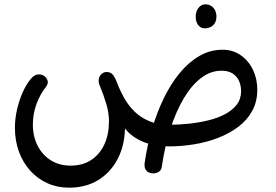

<svg xmlns="http://www.w3.org/2000/svg" viewBox="-20 -673 1278 888"><path d="M299 195Q245 195 199.5 174.5Q154 154 120 116.5Q86 79 67.5 28.5Q49 -22 49 -82Q49 -125 59.5 -169.5Q70 -214 87.5 -251.5Q105 -289 126 -312Q134 -321 142.5 -325Q151 -329 160 -329Q174 -329 185 -321Q196 -313 200 -300.5Q204 -288 194 -273Q167 -240 149.5 -194Q132 -148 132 -97Q132 -41 154.5 2Q177 45 216 69Q255 93 306 93Q363 93 402.5 66.5Q442 40 463 -6Q484 -52 484 -112Q484 -150 472 -191Q460 -232 441 -278Q434 -294 437 -308Q440 -322 450 -331Q460 -340 473 -340Q491 -340 501 -328.5Q511 -317 521 -291Q536 -252 556 -217Q576 -182 604.5 -155Q633 -128 672 -112Q711 -96 763 -96Q808 -96 854.5 -101Q901 -106 944 -116.5Q987 -127 1021 -145Q1055 -163 1075 -189Q1095 -215 1095 -251Q1095 -277 1085.5 -298.5Q1076 -320 1056 -333Q1036 -346 1004 -346Q955 -346 911 -313Q867 -280 831 -220Q795 -160 768.5 -78.5Q742 3 728 100Q726 114 714.5 121.5Q703 129 688 129Q677 129 667 124Q657 119 652 108Q647 97 649 81Q660 2 682.5 -74.5Q705 -151 737 -217.5Q769 -284 810.5 -334.5Q852 -385 902 -414Q952 -443 1009 -443Q1057 -443 1093.5 -417.5Q1130 -392 1150 -350Q1170 -308 1170 -258Q1170 -203 1146.5 -160Q1123 -117 1081.5 -86Q1040 -55 988 -35Q936 -15 877.5 -5.5Q819 4 762 4Q689 4 637.5 -19Q586 -42 558 -79Q556 2 523.5 63.5Q491 125 434 160Q377 195 299 195ZM927 -542Q913 -542 903.5 -550Q894 -558 889.5 -570Q885 -582 885 -595Q885 -620 898 -636.5Q911 -653 929 -653Q947 -653 958.5 -644.5Q970 -636 975.5 -623.5Q981 -611 981 -597Q981 -570 965.5 -556Q950 -542 927 -542Z"/></svg>

Font: Playpen Sans Arabic
Style: Regular
Weight: 400
Designer: Azza Alameddine, Laura Meseguer, Veronika Burian, José Scaglione
Foundry: TypeTogether
Version: Version 2.000